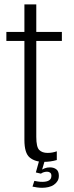

<svg xmlns="http://www.w3.org/2000/svg" viewBox="-20 -744 342 889"><path d="M182 5.5Q214 5.5 243 -3V-43.5Q222.5 -36 200.5 -36Q175 -36 161.5 -49.8Q148 -63.5 148 -110.5V-554.5H266.5V-596H148V-723.5H93V-596H9.5V-554.5H93V-96Q93 -35 117.5 -14.8Q142 5.5 182 5.5ZM175.5 125.5Q190.5 125.5 204.5 122.2Q218.5 119 229.2 111.8Q240 104.5 246.2 94.2Q252.5 84 252.5 70Q252.5 49 240.8 40Q229 31 211.5 31Q198 31 187 35.2Q176 39.5 170 45L169.5 60Q175.5 55.5 183.2 53.2Q191 51 198 51Q206.5 51 212.2 55.5Q218 60 218 70Q218 84.5 207.2 91.2Q196.5 98 176 98Q165.5 98 155.8 96.5Q146 95 139 93.5L130.5 120Q139.5 122 151.5 123.8Q163.5 125.5 175.5 125.5ZM169.5 60 187.5 -1H161.5L146 54.5Z"/></svg>

Font: Anybody Condensed Light
Style: Regular
Weight: 300
Width: 3
Designer: Tyler Finck
Foundry: Etcetera Type Company
Version: Version 1.113;gftools[0.9.25]